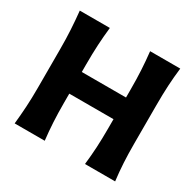

<svg xmlns="http://www.w3.org/2000/svg" viewBox="-155 -882 1067 1051"><g transform="rotate(30 378.5 -356.5)"><path d="M61 0Q67 -57.5 70.2 -111.5Q73.5 -165.5 73.5 -232.5V-474.5Q73.5 -543.5 70.2 -598.8Q67 -654 61 -713H251Q244.5 -654 241.5 -598.8Q238.5 -543.5 238.5 -474.5V-427.5H518V-474.5Q518 -543.5 515 -598.8Q512 -654 505.5 -713H696Q689 -654 686 -598.8Q683 -543.5 683 -474.5V-232.5Q683 -165.5 686 -111.5Q689 -57.5 696 0H505.5Q512 -57.5 515 -111.5Q518 -165.5 518 -232.5V-290.5H238.5V-232.5Q238.5 -165.5 241.5 -111.5Q244.5 -57.5 251 0Z"/></g></svg>

Font: Commissioner Flair
Style: Bold
Weight: 700
Designer: Kostas Bartsokas
Foundry: Kostas Bartsokas
Version: Version 1.000; ttfautohint (v1.8.3)